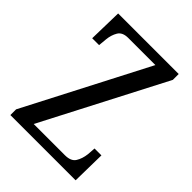

<svg xmlns="http://www.w3.org/2000/svg" viewBox="-205 -820 926 926"><g transform="rotate(45 258.0 -357.0)"><path d="M31 0V-39L355 -665H170Q131 -665 116.5 -640.5Q102 -616 99 -584L95 -541H48L52 -714H465V-674L141 -49H354Q395 -49 410 -73Q425 -97 429 -131L432 -173H479L476 0Z"/></g></svg>

Font: Noto Serif Sinhala Condensed
Style: Regular
Weight: 400
Width: 3
Designer: Jelle Bosma - Monotype Design Team
Foundry: Monotype Imaging Inc.
Version: Version 2.007; ttfautohint (v1.8.4.7-5d5b)